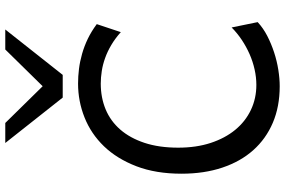

<svg xmlns="http://www.w3.org/2000/svg" viewBox="-190 -840 1043 702"><g transform="rotate(-90 331.0 -489.5)"><path d="M600.6 -68.4Q579.1 -48.3 550.3 -33.4Q521.5 -18.6 490 -8.3Q458.5 2 426.3 7.1Q394 12.2 366.2 12.2Q292 12.2 232.9 -12.9Q173.8 -38.1 132.3 -84.7Q90.8 -131.3 68.6 -197.8Q46.4 -264.2 46.4 -346.7Q46.4 -440.9 73.7 -512Q101.1 -583 146.7 -630.4Q192.4 -677.7 252 -701.4Q311.5 -725.1 376 -725.1Q402.3 -725.1 429.7 -721.7Q457 -718.3 484.6 -710.4Q512.2 -702.6 539.6 -689.5Q566.9 -676.3 593.3 -656.7L564 -568.8Q541 -589.4 517.1 -603.5Q493.2 -617.7 469.2 -626.2Q445.3 -634.8 421.6 -638.4Q397.9 -642.1 376 -642.1Q324.7 -642.1 281.7 -624.3Q238.8 -606.4 207.8 -570.8Q176.8 -535.2 159.2 -482.2Q141.6 -429.2 141.6 -358.9Q141.6 -293 158.9 -240.2Q176.3 -187.5 206.8 -150.4Q237.3 -113.3 279.3 -93.3Q321.3 -73.2 371.1 -73.2Q398.9 -73.2 427.5 -79.6Q456.1 -85.9 483.4 -97.9Q510.7 -109.9 535.6 -126.5Q560.5 -143.1 581.1 -163.6ZM231.9 -991.2 366.2 -854.5 500.5 -991.2H573.7L407.7 -781.2H324.7L158.7 -991.2Z"/></g></svg>

Font: Andika Eur
Style: Regular
Weight: 400
Designer: Victor Gaultney, Annie Olsen, Julie Remington, Don Collingsworth, Eric Hays, Becca Hirsbrunner
Foundry: SIL International
Version: Version 5.000